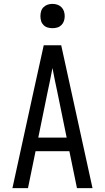

<svg xmlns="http://www.w3.org/2000/svg" viewBox="-20 -968 540 988"><path d="M44 0 151 -490 205 -735H295L456 0H376L337 -190H163L124 0ZM177 -260H323L276 -490Q269 -522 262.5 -554Q256 -586 250 -618Q244 -586 237.5 -554Q231 -522 224 -490ZM250 -823Q237 -823 225 -826.5Q213 -830 204 -839Q195 -848 191.5 -860Q188 -872 188 -885Q188 -898 191.5 -910Q195 -922 204 -931Q213 -940 225 -944Q237 -948 250 -948Q263 -948 275 -944Q287 -940 296 -931Q305 -922 309 -910Q313 -898 313 -885Q313 -872 309 -860Q305 -848 296 -839Q287 -830 275 -826.5Q263 -823 250 -823Z"/></svg>

Font: Iosevka Fixed
Style: Regular
Weight: 400
Monospace: yes
Designer: Belleve Invis
Foundry: Belleve Invis
Version: Version 33.2.4